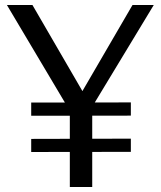

<svg xmlns="http://www.w3.org/2000/svg" viewBox="-20 -743 638 763"><path d="M591 -723 346.5 -319V0H257.5V-302.5L7.5 -723H109L307.5 -381L506.5 -723ZM500 -336V-283.5L104 -283V-335.5ZM500 -192V-139.5L104 -139V-191Z"/></svg>

Font: Public Sans Light
Style: Regular
Weight: 300
Designer: The Public Sans Project Authors: Dan O. Williams and USWDS (Libre Franklin designed by Pablo Impallari and Rodrigo Fuenz
Version: Version 1.007